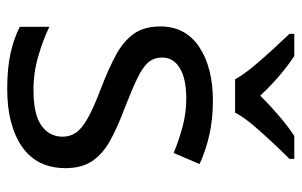

<svg xmlns="http://www.w3.org/2000/svg" viewBox="-168 -638 816 519"><g transform="rotate(90 239.5 -378.0)"><path d="M434 -148Q434 -70 376 -30Q318 10 220 10Q164 10 123.5 1Q83 -8 52 -24V-104Q84 -88 129.5 -74.5Q175 -61 222 -61Q289 -61 319 -82.5Q349 -104 349 -140Q349 -160 338 -176Q327 -192 298.5 -208Q270 -224 217 -244Q165 -264 128 -284Q91 -304 71 -332Q51 -360 51 -404Q51 -472 106.5 -509Q162 -546 252 -546Q301 -546 343.5 -536.5Q386 -527 423 -510L393 -440Q359 -454 322 -464Q285 -474 246 -474Q192 -474 163.5 -456.5Q135 -439 135 -409Q135 -387 148 -371.5Q161 -356 191.5 -341.5Q222 -327 273 -307Q324 -288 360 -268Q396 -248 415 -219.5Q434 -191 434 -148ZM194 -606Q181 -629 159 -655.5Q137 -682 113 -708Q89 -734 71 -753V-766H131Q157 -749 185 -725Q213 -701 238 -674Q265 -701 293 -725Q321 -749 347 -766H409V-753Q390 -734 365.5 -708Q341 -682 318.5 -655.5Q296 -629 284 -606Z"/></g></svg>

Font: Noto Sans Vai
Style: Regular
Weight: 400
Designer: Monotype Design Team
Foundry: Monotype Imaging Inc.
Version: Version 2.001; ttfautohint (v1.8.4.7-5d5b)